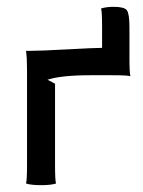

<svg xmlns="http://www.w3.org/2000/svg" viewBox="-20 -540 420 562"><path d="M59.1 -58.1V-336.9Q59.1 -371.6 56.2 -391.1H64Q97.2 -391.1 177 -395.5Q256.8 -399.9 278.8 -399.9V-460Q278.8 -506.3 275.9 -515.1Q290.5 -520 313 -520Q343.8 -520 351.3 -510Q358.9 -500 358.9 -460V-372.1Q358.9 -325.7 361.8 -316.9Q353 -319.8 307.1 -319.8H245.1Q159.2 -319.8 119.1 -306.6L141.1 -294.9V-58.1Q141.1 -11.7 144 -2.9Q129.4 2 100.1 2Q70.8 2 56.2 -2.9Q59.1 -11.7 59.1 -58.1Z"/></svg>

Font: Nikodecs
Style: Medium
Weight: 500
Version: Version 0.29